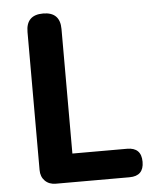

<svg xmlns="http://www.w3.org/2000/svg" viewBox="-52 -768 667 813"><g transform="rotate(-5 281.5 -361.5)"><path d="M152.3 0Q124 0 106.4 -17.6Q88.9 -35.2 88.9 -63.5V-650.4Q88.9 -722.7 161.1 -722.7Q233.4 -722.7 233.4 -650.4V-121.1H465.8Q526.4 -121.1 526.4 -60.5Q526.4 0 465.8 0H307.6Z"/></g></svg>

Font: Bpmf GenSen Rounded B
Style: B
Weight: 700
Foundry: But Ko
Version: Version 1.320